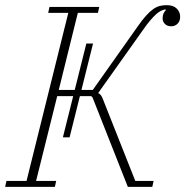

<svg xmlns="http://www.w3.org/2000/svg" viewBox="-27 -725 719 745"><path d="M-2 -23H76L238 -675H160L165 -698H358L353 -675H275L201 -376H263L308 -556H334L289 -376H333L507 -622Q525 -648 540 -664.5Q555 -681 568 -690Q581 -699 593.5 -702Q606 -705 620 -705Q645 -705 658.5 -692Q672 -679 672 -660Q672 -643 662 -633Q652 -623 637 -623Q622 -623 613 -632Q604 -641 604 -654Q604 -673 616 -685L615 -689Q606 -687 597.5 -683Q589 -679 579 -670Q569 -661 556.5 -646.5Q544 -632 528 -609L354 -364Q360 -361 364.5 -355.5Q369 -350 374 -336L498 -23H569L564 0H469L332 -347L327 -352H283L243 -192H217L257 -352H195L113 -23H191L186 0H-7Z"/></svg>

Font: IBM Plex Serif ExtLt
Style: Italic
Weight: 200
Italic angle: -14°
Designer: Mike Abbink, Paul van der Laan, Pieter van Rosmalen
Foundry: Bold Monday
Version: Version 3.001